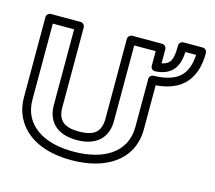

<svg xmlns="http://www.w3.org/2000/svg" viewBox="-112 -914 1219 1089"><g transform="rotate(15 497.0 -370.0)"><path d="M393 -15C245 -15 154 -65 113 -144C99 -171 92 -204 92 -242V-686H217V-242C217 -140 282 -83 393 -83C504 -83 570 -140 570 -242V-686H696V-600C696 -587 706 -574 722 -575C827 -580 857 -647 860 -725H923C916 -611 865 -552 720 -548C706 -548 696 -536 696 -523V-242C696 -87 564 -15 393 -15ZM746 -242V-499C905 -511 974 -604 974 -750C974 -761 964 -775 949 -775H835C824 -775 810 -765 810 -750C810 -673 801 -639 746 -628V-711C746 -722 736 -736 721 -736H545C534 -736 520 -726 520 -711V-242C520 -168 485 -133 393 -133C302 -133 267 -168 267 -242V-711C267 -722 257 -736 242 -736H67C56 -736 42 -726 42 -711V-242C42 -197 51 -157 69 -122C121 -20 235 35 393 35C591 35 746 -56 746 -242Z"/></g></svg>

Font: Asimov
Style: XWidOu
Weight: 500
Designer: Google
Version: Version 2.000980; 2014